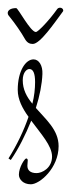

<svg xmlns="http://www.w3.org/2000/svg" viewBox="-24 -470 209 498"><path d="M-2 -59 4 -55C24 -84 42 -120 57 -157C82 -123 111 -92 111 -64C111 -34 85 -21 71 -21C54 -21 47 -29 47 -40C47 -44 48 -51 48 -54C48 -56 47 -59 44 -59C40 -59 25 -36 25 -17C25 -5 36 8 56 8C79 8 128 -34 128 -91C128 -133 95 -160 69 -190C79 -221 85 -252 86 -278C87 -300 77 -316 63 -316C42 -316 22 -285 22 -237C22 -212 34 -189 50 -167C38 -132 20 -94 -2 -59ZM35 -262C35 -283 46 -291 52 -291C62 -291 67 -280 67 -257C67 -240 65 -221 60 -201C45 -219 35 -238 35 -262ZM124 -446C105 -419 75 -387 69 -387C55 -387 23 -449 18 -449C3 -449 -4 -443 -4 -436C-4 -434 -3 -431 -1 -429C16 -408 31 -386 40 -370C46 -359 53 -356 61 -356C80 -356 116 -409 139 -440C140 -441 140 -442 140 -443C140 -447 136 -450 132 -450C129 -450 126 -449 124 -446Z"/></svg>

Font: Stalemate
Style: Regular
Weight: 400
Designer: Astigmatic (AOETI)
Foundry: Astigmatic (AOETI)
Version: Version 001.000